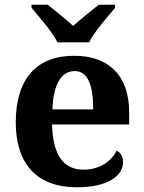

<svg xmlns="http://www.w3.org/2000/svg" viewBox="-20 -786 611 816"><path d="M224 -606H359C380 -651 438 -715 469 -753V-766H400C372 -744 321 -703 291 -676C261 -703 211 -744 183 -766H114V-753C145 -715 203 -651 224 -606ZM306 10C441 10 503 -40 503 -97C503 -119 494 -136 476 -146C453 -100 404 -65 335 -65C252 -65 205 -123 201 -257H529V-308C529 -467 440 -549 295 -549C137 -549 47 -453 47 -265C47 -91 136 10 306 10ZM376 -321H203C206 -427 241 -484 297 -484C354 -484 376 -423 376 -321Z"/></svg>

Font: Noto Nastaliq Urdu
Style: Bold
Weight: 700
Designer: Monotype Design Team (Patrick Giasson: type design, Kamal Mansour: OpenType code, Glenda Bellarosa). Updated by Simon Co
Foundry: Monotype Imaging Inc., Simon Cozens
Version: Version 3.009